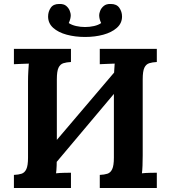

<svg xmlns="http://www.w3.org/2000/svg" viewBox="-20 -946 859 966"><path d="M337 -634Q315 -633 299 -628Q283 -623 274.5 -605.5Q266 -588 266 -547V-164Q266 -137 265 -112Q264 -87 262 -74Q278 -76 302.5 -76.5Q327 -77 337 -77V0H50V-66Q73 -67 88.5 -72Q104 -77 112.5 -95Q121 -113 121 -153V-536Q121 -563 122.5 -588Q124 -613 125 -626Q109 -625 85 -624.5Q61 -624 50 -623V-700H337ZM769 -634Q747 -633 731 -628Q715 -623 706.5 -605.5Q698 -588 698 -547V-164Q698 -137 697 -112Q696 -87 694 -74Q710 -76 734.5 -76.5Q759 -77 769 -77V0H482V-66Q505 -67 520.5 -72Q536 -77 544.5 -95Q553 -113 553 -153V-536Q553 -563 554.5 -588Q556 -613 557 -626Q541 -625 517 -624.5Q493 -624 482 -623V-700H769ZM630 -670 678 -622 179 -29 128 -80ZM277 -926Q301 -927 313.5 -916Q326 -905 331 -891.5Q336 -878 336 -870Q336 -861 333.5 -851Q331 -841 326 -830Q341 -820 363 -815Q385 -810 408 -810Q431 -810 453 -815Q475 -820 489 -830Q479 -850 479 -870Q479 -878 484 -891.5Q489 -905 502 -916Q515 -927 538 -926Q567 -926 580.5 -906.5Q594 -887 594 -863Q594 -829 568 -806Q542 -783 500 -771.5Q458 -760 408 -760Q358 -760 315.5 -771.5Q273 -783 247.5 -806Q222 -829 222 -863Q222 -887 235 -906.5Q248 -926 277 -926Z"/></svg>

Font: Lora
Style: Weight 700
Weight: 700
Designer: Olga Karpushina, Alexei Vanyashin (Cyrillic)
Foundry: Cyreal
Version: Version 3.001